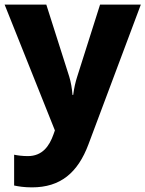

<svg xmlns="http://www.w3.org/2000/svg" viewBox="-20 -569 628 829"><path d="M0 -549 217 -6 211 11C193 62 163 105 100 105C77 105 55 102 41 99V232C60 236 84 240 118 240C241 240 316 177 362 54L588 -549H412L313 -237C306 -215 300 -190 296 -159H293C291 -187 286 -215 279 -238L180 -549Z"/></svg>

Font: Noto Sans Arabic UI XBd
Style: Regular
Weight: 800
Designer: Monotype Design Team, Nadine Chahine and Nizar Qandah
Foundry: Monotype Imaging Inc.
Version: Version 2.010